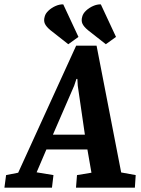

<svg xmlns="http://www.w3.org/2000/svg" viewBox="-69 -866 649 886"><path d="M246.1 -661.9 163.8 -726.6Q144.4 -742.7 138.1 -756.7Q131.7 -770.8 137.3 -789.6Q140.8 -803.9 154.9 -817Q168.9 -830.2 187.4 -838.3Q205.9 -846.5 222.9 -845.8L293 -695.7ZM419.4 -661.9 337.1 -726.6Q317.7 -742.7 311.4 -756.7Q305 -770.8 310.6 -789.6Q314.2 -803.9 328.2 -817Q342.2 -830.2 360.7 -838.3Q379.2 -846.5 396.3 -845.8L466.3 -695.7ZM-48.6 0 -40.9 -58 14.9 -69 282.5 -655.4H376.6L490.2 -70.2L557.2 -58L553.4 0H281.7L286.3 -58L353 -69L334.3 -176.3H145.1L100 -70.8L177.7 -58L170.8 0ZM175.2 -244.6H322.7L289.9 -470.3L288 -501.8H283.7L273.2 -470.3Z"/></svg>

Font: Faustina Light
Style: Italic
Weight: 300
Italic angle: -8°
Designer: Alfonso Garcia
Foundry: http://www.omnibus-type.com
Version: Version 1.200